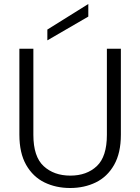

<svg xmlns="http://www.w3.org/2000/svg" viewBox="-20 -934 701 961"><path d="M77 -690H147V-259Q147 -150 198.5 -102.5Q250 -55 332 -55Q414 -55 464.5 -102.5Q515 -150 515 -259V-690H585V-260Q585 -168 551 -108.5Q517 -49 459.5 -21Q402 7 331 7Q260 7 202.5 -21Q145 -49 111 -108.5Q77 -168 77 -260ZM422 -914V-851L217 -732V-786Z"/></svg>

Font: Parkinsans Light Light
Style: Regular
Weight: 300
Version: Version 1.000